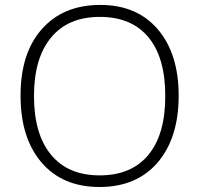

<svg xmlns="http://www.w3.org/2000/svg" viewBox="-20 -745 804 775"><path d="M185.5 -121.1Q253.9 -37.1 382.3 -37.1Q510.7 -37.1 579.1 -120.1Q647.5 -203.1 647 -357.4Q647.5 -511.7 579.1 -594.7Q510.7 -676.8 382.8 -676.8Q254.9 -676.8 186.5 -593.8Q117.2 -510.7 117.2 -357.4Q117.2 -204.1 185.5 -121.1ZM616.2 -88.9Q531.2 9.8 381.8 9.8Q232.4 9.8 147.9 -88.9Q63 -187.5 63 -358.4Q62.5 -529.3 148.4 -627Q234.4 -724.6 383.3 -725.1Q532.2 -725.6 616.7 -627Q701.2 -528.3 701.2 -358.4Q701.2 -188.5 616.2 -88.9Z"/></svg>

Font: OpenSans-Light
Style: Regular
Weight: 300
Foundry: Ascender Corporation
Version: Version 1.10